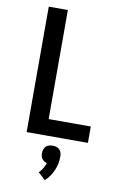

<svg xmlns="http://www.w3.org/2000/svg" viewBox="-105 -794 711 1108"><g transform="rotate(10 250.0 -240.0)"><path d="M88 0V-735H200V-96H447V0ZM239 255 197 216Q210 204 219 188.5Q228 173 234 156Q225 154 217.5 149Q210 144 205 137Q200 130 198 121.5Q196 113 196 104Q196 93 199.5 82.5Q203 72 210.5 64.5Q218 57 228.5 54Q239 51 250 51Q261 51 271.5 54Q282 57 289.5 64.5Q297 72 300.5 82.5Q304 93 304 104Q304 125 300 146Q296 167 287.5 186.5Q279 206 267 223.5Q255 241 239 255Z"/></g></svg>

Font: Iosevka Curly
Style: Bold
Weight: 700
Monospace: yes
Designer: Belleve Invis
Foundry: Belleve Invis
Version: Version 22.1.2; ttfautohint (v1.8.4)